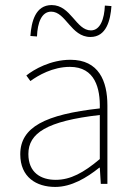

<svg xmlns="http://www.w3.org/2000/svg" viewBox="-20 -726 526 758"><path d="M198 12C262 12 322 -24 372 -64H374L378 0H404V-310C404 -406 370 -490 258 -490C180 -490 114 -452 84 -428L100 -406C130 -428 188 -462 256 -462C356 -462 376 -376 374 -298C158 -274 60 -224 60 -117C60 -26 124 12 198 12ZM200 -16C142 -16 92 -44 92 -118C92 -200 164 -248 374 -272V-98C310 -44 258 -16 200 -16ZM337 -580C400 -580 416 -646 420 -702L394 -704C392 -652 376 -606 339 -606C280 -606 260 -706 184 -706C120 -706 104 -641 100 -584L126 -582C128 -636 144 -680 182 -680C240 -680 260 -580 337 -580Z"/></svg>

Font: Source Sans Pro ExtraLight
Style: Regular
Weight: 200
Designer: Paul D. Hunt
Foundry: Adobe Systems Incorporated
Version: Version 3.006;hotconv 1.0.111;makeotfexe 2.5.65597